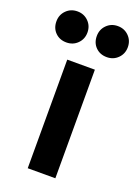

<svg xmlns="http://www.w3.org/2000/svg" viewBox="-167 -788 616 849"><g transform="rotate(20 141.0 -363.5)"><path d="M46 -581Q14 -581 -6.5 -601.5Q-27 -622 -27 -654Q-27 -685 -6 -706Q15 -727 46 -727Q77 -727 98 -706Q119 -685 119 -654Q119 -623 98 -602Q77 -581 46 -581ZM76 0V-511H206V0ZM163 -654Q163 -685 184 -706Q205 -727 236 -727Q267 -727 288 -706Q309 -685 309 -654Q309 -623 288 -602Q267 -581 236 -581Q204 -581 183.5 -601.5Q163 -622 163 -654Z"/></g></svg>

Font: ReCut ExtraBold
Style: Regular
Weight: 800
Designer: Giant Group (for alternate capitals set)
Version: Version 2.002;FEAKit 1.0